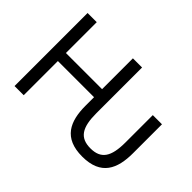

<svg xmlns="http://www.w3.org/2000/svg" viewBox="-128 -991 1303 1303"><g transform="rotate(45 524.0 -339.5)"><path d="M888 -258V-520H976V-242C976 -93 928 18 748 18C569 18 520 -93 520 -242V-324H173V4H85V-697H173V-401H520V-697H608V-258C608 -120 647 -61 748 -61C849 -61 888 -120 888 -258Z"/></g></svg>

Font: Repo Regular
Style: Regular
Weight: 400
Designer: Stefan Peev
Foundry: Context Ltd
Version: Version 1.502